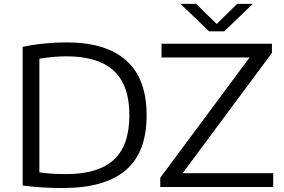

<svg xmlns="http://www.w3.org/2000/svg" viewBox="-20 -966 1468 992"><path d="M305 5.5Q254 5.5 204.8 2.8Q155.5 0 97 -7.5V-724Q150 -735.5 210.2 -741.2Q270.5 -747 324 -747Q527 -747 632.2 -653.5Q737.5 -560 737.5 -370Q737.5 -178 629 -86.2Q520.5 5.5 305 5.5ZM322.5 -66.5Q486.5 -66.5 567.5 -140.2Q648.5 -214 648.5 -370.5Q648.5 -526.5 567.5 -600.8Q486.5 -675 324.5 -675Q291 -675 255.8 -671.8Q220.5 -668.5 183.5 -663V-75.5Q212 -71 245 -68.8Q278 -66.5 322.5 -66.5ZM808 0V-47.5L1269.5 -669H814.5V-740H1385V-692.5L923.5 -71H1391.5V0ZM1060.5 -804 912.5 -946H993.5L1099.5 -842L1205.5 -946H1286.5L1138.5 -804Z"/></svg>

Font: Encode Sans Expanded Expanded
Style: Regular
Weight: 400
Width: 7
Designer: Multiple Designers
Foundry: Impallari Type
Version: Version 3.000; ttfautohint (v1.8.3) -l 8 -r 50 -G 200 -x 14 